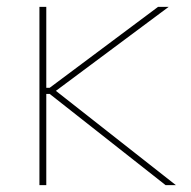

<svg xmlns="http://www.w3.org/2000/svg" viewBox="-20 -540 558 560"><path d="M95 0H115V-266H125L463 0H493L143 -275L472 -520H441L125 -284H115V-520H95Z"/></svg>

Font: Fixel Display Thin
Style: Regular
Weight: 100
Designer: AlfaBravo + MacPaw
Foundry: Kyrylo Tkachov, Marchela Mozhyna, Serhii Makarenko, Maria Weinstein, Zakhar Kryvoshyya
Version: Version 1.211